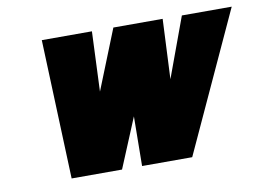

<svg xmlns="http://www.w3.org/2000/svg" viewBox="-60 -590 930 679"><g transform="rotate(-10 404.5 -250.0)"><path d="M561 -500H384L298 -285L307 -500H127L146 0H327L401 -178L399 0H579L809 -500H630L551 -285Z"/></g></svg>

Font: Advent Pro Black
Style: Italic
Weight: 900
Italic angle: -12°
Version: Version 3.000